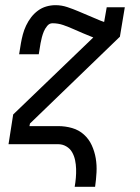

<svg xmlns="http://www.w3.org/2000/svg" viewBox="-20 -558 540 743"><path d="M269 165Q272 148 273.5 130.5Q275 113 274.5 95.5Q274 78 270.5 61.5Q267 45 259 31Q251 17 236.5 8.5Q222 0 205 0H13L31 -115L341 -413Q321 -421 302 -429Q283 -437 264 -445.5Q245 -454 225 -461Q205 -468 183 -468Q171 -468 162.5 -457.5Q154 -447 149.5 -436Q145 -425 142 -413.5Q139 -402 137 -391L130 -348H54L61 -391Q64 -408 68.5 -425Q73 -442 81 -459Q89 -476 100.5 -491Q112 -506 127 -517Q142 -528 159.5 -533Q177 -538 195 -538Q218 -538 240.5 -530.5Q263 -523 284 -514Q305 -505 326.5 -496Q348 -487 369 -478L383 -473L393 -530H463L444 -416L96 -80L94 -70H205Q233 -70 259 -62.5Q285 -55 304.5 -37.5Q324 -20 335 4Q346 28 350.5 54.5Q355 81 353.5 109Q352 137 348 165Z"/></svg>

Font: Iosevka Slab
Style: Italic
Weight: 400
Italic angle: -9°
Monospace: yes
Designer: Belleve Invis
Foundry: Belleve Invis
Version: Version 11.1.0; ttfautohint (v1.8.3)